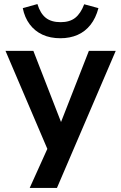

<svg xmlns="http://www.w3.org/2000/svg" viewBox="-20 -744 595 944"><path d="M126 180 229 -48V26L7 -494H144L289 -121H271L417 -494H549L260 180ZM277 -556Q227 -556 189 -573.5Q151 -591 126 -624.5Q101 -658 92 -704L164 -724Q178 -678 205 -656.5Q232 -635 278 -635Q323 -635 350 -656.5Q377 -678 394 -723L464 -704Q451 -655 425 -622Q399 -589 361.5 -572.5Q324 -556 277 -556Z"/></svg>

Font: Nunito Sans 10pt
Style: Bold
Weight: 700
Designer: Vernon Adams
Foundry: Vernon Adams
Version: Version 3.101;gftools[0.9.27]